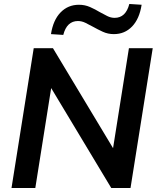

<svg xmlns="http://www.w3.org/2000/svg" viewBox="-20 -948 795 968"><path d="M38 0 150 -705H247L550 -201L630 -705H750L638 0H541L238 -504L158 0ZM299 -772 237 -776Q248 -847 285.5 -885.5Q323 -924 378 -924Q408 -924 434 -912.5Q460 -901 483 -887Q503 -876 521 -867Q539 -858 558 -858Q614 -858 632 -928L694 -924Q683 -853 646 -814.5Q609 -776 554 -776Q524 -776 498 -788Q472 -800 449 -813Q429 -824 410.5 -833Q392 -842 373 -842Q317 -842 299 -772Z"/></svg>

Font: Mulish
Style: Bold Italic
Weight: 700
Italic angle: -9°
Designer: Vernon Adams
Foundry: Vernon Adams
Version: Version 3.603; ttfautohint (v1.8.3)